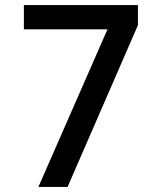

<svg xmlns="http://www.w3.org/2000/svg" viewBox="-20 -740 640 760"><path d="M132 0 405.5 -624H74.5V-720H526V-640.5L247.5 0Z"/></svg>

Font: Cns Manrope SemBd
Style: Regular
Weight: 600
Designer: Mikhail Sharanda
Foundry: Mikhail Sharanda
Version: Version 4.504